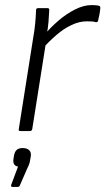

<svg xmlns="http://www.w3.org/2000/svg" viewBox="-20 -516 415 756"><path d="M60 0Q52 0 54 -8L111 -369Q116 -396 118.5 -423Q121 -450 122 -476Q122 -484 130 -484H167Q174 -484 174 -477Q173 -456 171 -430.5Q169 -405 164 -380L161 -349L107 -8Q106 -4 104 -2Q102 0 98 0ZM147 -324 155 -379Q179 -408 210.5 -435Q242 -462 276 -479Q310 -496 341 -496Q362 -496 370 -493Q374 -492 374.5 -489.5Q375 -487 375 -484Q374 -472 371.5 -459Q369 -446 366 -434Q364 -427 356 -429Q350 -431 342 -431.5Q334 -432 322 -432Q292 -432 261.5 -417.5Q231 -403 202.5 -378.5Q174 -354 147 -324ZM29 220Q22 220 24 212L51 140Q40 138 35.5 130.5Q31 123 33 110L35 97Q38 81 46 74Q54 67 69 67Q87 67 95.5 76Q104 85 101 101L99 112Q98 121 95 129.5Q92 138 87 148L59 212Q57 220 50 220Z"/></svg>

Font: Sofia Sans Light
Style: Italic
Weight: 300
Italic angle: -9°
Version: Version 4.100-B